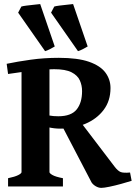

<svg xmlns="http://www.w3.org/2000/svg" viewBox="-20 -913 665 940"><path d="M521 -481.9Q521 -419.4 487.5 -375Q454.1 -330.6 397.9 -306.9Q341.8 -283.2 273.9 -283.2Q260.3 -283.2 245.8 -284.9Q231.4 -286.6 216.3 -290L213.4 -348.6Q230.5 -345.7 241.9 -344.7Q253.4 -343.8 265.6 -343.8Q328.1 -343.8 355 -376.7Q381.8 -409.7 381.8 -466.8Q381.8 -495.1 370.8 -519.5Q359.9 -543.9 330.3 -559.1Q300.8 -574.2 245.1 -574.2Q216.8 -574.2 176.5 -570.6Q136.2 -566.9 94.7 -561.5Q53.2 -556.2 19.5 -550.8L12.7 -600.6Q65.9 -611.8 131.1 -620.8Q196.3 -629.9 268.1 -629.9Q360.8 -629.9 416.3 -610.4Q471.7 -590.8 496.3 -557.4Q521 -523.9 521 -481.9ZM624.5 -27.8Q603 -21 573 -12.7Q543 -4.4 515.9 1.2Q488.8 6.8 476.1 6.8Q462.4 6.8 448.7 -1.2Q435.1 -9.3 428.2 -20L282.7 -298.8L362.8 -331.1L541 -97.2Q556.6 -76.7 570.3 -71Q584 -65.4 616.7 -68.4ZM19.5 0V-40.5Q52.7 -47.4 69.1 -55.7Q85.4 -64 85.4 -70.3V-581.5H222.2V-70.3Q222.2 -64.5 237.3 -55.9Q252.4 -47.4 288.1 -40.5V0ZM68.8 -851.1 84.5 -880.9Q91.3 -883.3 110.4 -885.7Q129.4 -888.2 149.2 -890.1Q168.9 -892.1 176.8 -893.1L248 -685.5Q238.8 -679.7 223.9 -672.1Q209 -664.6 200.7 -662.6ZM230 -851.1 245.6 -880.9Q252.4 -883.3 271.5 -885.7Q290.5 -888.2 310.3 -890.1Q330.1 -892.1 337.9 -893.1L409.2 -685.5Q399.9 -679.7 385 -672.1Q370.1 -664.6 361.8 -662.6Z"/></svg>

Font: Gentium Book Plus
Style: Bold
Weight: 700
Designer: Victor Gaultney, Annie Olsen, Iska Routamaa, Becca Hirsbrunner
Foundry: SIL International
Version: Version 6.101